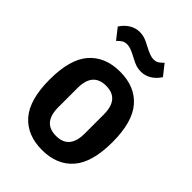

<svg xmlns="http://www.w3.org/2000/svg" viewBox="-220 -838 947 947"><g transform="rotate(45 253.0 -364.5)"><path d="M253 12Q149 12 91.5 -54Q34 -120 34 -261Q34 -402 91.5 -468Q149 -534 253 -534Q357 -534 414.5 -468Q472 -402 472 -261Q472 -120 414.5 -54Q357 12 253 12ZM253 -86Q345 -86 345 -194V-328Q345 -436 253 -436Q161 -436 161 -328V-194Q161 -86 253 -86ZM325 -606Q307 -606 292 -610.5Q277 -615 251 -629Q225 -643 209.5 -648.5Q194 -654 183 -654Q166 -654 155.5 -647.5Q145 -641 131 -627L87 -683Q104 -710 129 -725.5Q154 -741 183 -741Q201 -741 216 -736.5Q231 -732 257 -718Q283 -704 298.5 -698.5Q314 -693 325 -693Q342 -693 352.5 -699.5Q363 -706 377 -720L421 -664Q404 -637 379 -621.5Q354 -606 325 -606Z"/></g></svg>

Font: IBM Plex Sans Cond SmBld
Style: Regular
Weight: 600
Width: 3
Designer: Mike Abbink, Paul van der Laan, Pieter van Rosmalen
Foundry: Bold Monday
Version: Version 1.3